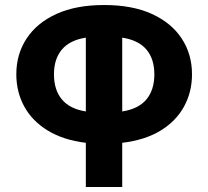

<svg xmlns="http://www.w3.org/2000/svg" viewBox="-20 -560 830 765"><path d="M322 185V9Q232 -2 170 -40Q108 -78 76.5 -136Q45 -194 45 -264Q45 -344 86 -406.5Q127 -469 205 -504.5Q283 -540 395 -540Q507 -540 585 -504.5Q663 -469 704 -406.5Q745 -344 745 -264Q745 -193 713 -135Q681 -77 619.5 -39.5Q558 -2 467 9V185ZM322 -116V-410Q258 -400 226.5 -362.5Q195 -325 195 -264Q195 -202 226.5 -164Q258 -126 322 -116ZM467 -116Q532 -126 563.5 -164Q595 -202 595 -264Q595 -325 563.5 -362.5Q532 -400 467 -410Z"/></svg>

Font: Ubuntu Sans ExtraBold
Style: Regular
Weight: 800
Designer: Dalton Maag Ltd
Foundry: Dalton Maag Ltd
Version: Version 1.006; ttfautohint (v1.8.4.7-5d5b)